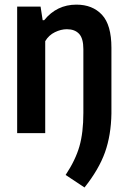

<svg xmlns="http://www.w3.org/2000/svg" viewBox="-20 -574 551 828"><path d="M263 180.5Q305.5 116.5 322.5 57.2Q339.5 -2 339.5 -87V-362Q339.5 -408.5 321 -428.2Q302.5 -448 268.5 -448Q243 -448 216.8 -435.2Q190.5 -422.5 175 -396.5V0H54V-545.5H155L164 -487H170.5Q225 -554 309.5 -554Q379 -554 419.8 -510.2Q460.5 -466.5 460.5 -368V-84.5Q459 9 432.8 82.8Q406.5 156.5 344.5 234.5Z"/></svg>

Font: Encode Sans Condensed SemiBold
Style: Regular
Weight: 600
Width: 3
Designer: Multiple Designers
Foundry: Impallari Type
Version: Version 2.000